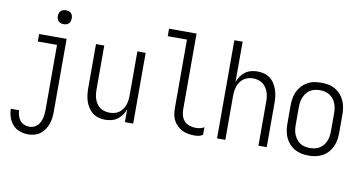

<svg xmlns="http://www.w3.org/2000/svg" viewBox="-87 -970 2673 1416"><g transform="rotate(10 1250.0 -262.0)"><path d="M185 213Q209 213 233 206.5Q257 200 276.5 185Q296 170 309.5 149.5Q323 129 331 106Q339 83 341.5 58.5Q344 34 344 10V-530H138V-474H282V10Q282 26 280.5 42.5Q279 59 275 75Q271 91 263.5 106Q256 121 244.5 132.5Q233 144 217 150Q201 156 185 156Q165 156 146 148Q127 140 114.5 124Q102 108 96.5 88.5Q91 69 90 49H28Q29 81 39 112Q49 143 70 166.5Q91 190 122 201.5Q153 213 185 213ZM303 -633Q314 -633 324 -636Q334 -639 341.5 -646.5Q349 -654 352 -664.5Q355 -675 355 -685Q355 -696 352 -706Q349 -716 341.5 -723.5Q334 -731 324 -734Q314 -737 303 -737Q293 -737 282.5 -734Q272 -731 264.5 -723.5Q257 -716 254 -706Q251 -696 251 -685Q251 -675 254 -664.5Q257 -654 264.5 -646.5Q272 -639 282.5 -636Q293 -633 303 -633Z M727 8Q751 8 775 2Q799 -4 818.5 -18.5Q838 -33 852 -53Q866 -73 874 -96V0H936V-530H874V-200Q874 -182 871.5 -163.5Q869 -145 863 -127.5Q857 -110 846 -94.5Q835 -79 820 -68.5Q805 -58 787 -53.5Q769 -49 750 -49Q732 -49 713.5 -53.5Q695 -58 680 -68.5Q665 -79 654 -94.5Q643 -110 637 -127.5Q631 -145 628.5 -163.5Q626 -182 626 -200V-530H564V-200Q564 -175 567 -150Q570 -125 578 -101.5Q586 -78 599.5 -57Q613 -36 633 -20.5Q653 -5 677.5 1.5Q702 8 727 8Z M1396 8Q1412 8 1428.5 4.5Q1445 1 1458 -8V-65Q1444 -56 1428 -52.5Q1412 -49 1396 -49Q1373 -49 1350 -56Q1327 -63 1311 -79.5Q1295 -96 1288 -119Q1281 -142 1281 -165V-735H1075V-679H1219V-165Q1219 -142 1223 -118.5Q1227 -95 1238 -74Q1249 -53 1266.5 -36.5Q1284 -20 1305 -10Q1326 0 1349 4Q1372 8 1396 8Z M1564 0H1626V-330Q1626 -349 1628.5 -367Q1631 -385 1637 -402.5Q1643 -420 1654 -435.5Q1665 -451 1680 -461.5Q1695 -472 1713.5 -477Q1732 -482 1750 -482Q1769 -482 1787 -477Q1805 -472 1820 -461.5Q1835 -451 1846 -435.5Q1857 -420 1863 -402.5Q1869 -385 1871.5 -367Q1874 -349 1874 -330V0H1936V-330Q1936 -355 1933 -380Q1930 -405 1922 -428.5Q1914 -452 1900.5 -473.5Q1887 -495 1867 -510Q1847 -525 1822.5 -531.5Q1798 -538 1773 -538Q1749 -538 1725.5 -532Q1702 -526 1682 -511.5Q1662 -497 1648.5 -477Q1635 -457 1626 -434V-735H1564Z M2250 8Q2277 8 2304 2.5Q2331 -3 2354.5 -16Q2378 -29 2396 -49.5Q2414 -70 2425 -95Q2436 -120 2440 -146.5Q2444 -173 2444 -200V-330Q2444 -357 2440 -384Q2436 -411 2425 -435.5Q2414 -460 2396 -480.5Q2378 -501 2354.5 -514.5Q2331 -528 2304 -533Q2277 -538 2250 -538Q2223 -538 2196.5 -533Q2170 -528 2146.5 -514.5Q2123 -501 2104.5 -480.5Q2086 -460 2075 -435.5Q2064 -411 2060 -384Q2056 -357 2056 -330V-200Q2056 -173 2060 -146.5Q2064 -120 2075 -95Q2086 -70 2104.5 -49.5Q2123 -29 2146.5 -16Q2170 -3 2196.5 2.5Q2223 8 2250 8ZM2250 -49Q2231 -49 2212 -53Q2193 -57 2177 -67.5Q2161 -78 2149.5 -93Q2138 -108 2130.5 -125.5Q2123 -143 2120.5 -162Q2118 -181 2118 -200V-330Q2118 -349 2120.5 -368Q2123 -387 2130.5 -404.5Q2138 -422 2149.5 -437.5Q2161 -453 2177 -463Q2193 -473 2212 -477.5Q2231 -482 2250 -482Q2269 -482 2288 -477.5Q2307 -473 2323 -463Q2339 -453 2351 -437.5Q2363 -422 2370 -404.5Q2377 -387 2379.5 -368Q2382 -349 2382 -330V-200Q2382 -181 2379.5 -162Q2377 -143 2370 -125.5Q2363 -108 2351 -93Q2339 -78 2323 -67.5Q2307 -57 2288 -53Q2269 -49 2250 -49Z"/></g></svg>

Font: Iosevka SS09 Light
Style: Regular
Weight: 300
Monospace: yes
Designer: Belleve Invis
Foundry: Belleve Invis
Version: Version 5.2.1; ttfautohint (v1.8.3)